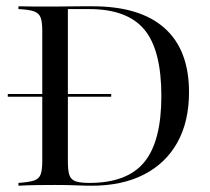

<svg xmlns="http://www.w3.org/2000/svg" viewBox="-20 -591 669 611"><path d="M4.8 -283.1V-291.9H333.9V-283.1ZM38.7 0V-8.9Q72.6 -11.3 88.3 -16.5Q104 -21.8 109.3 -35.9Q114.5 -50 114.5 -78.2V-492.7Q114.5 -521 109.3 -535.1Q104 -549.2 88.3 -554.8Q72.6 -560.5 38.7 -562.1V-571Q62.1 -570.2 90.7 -570.2Q119.4 -570.2 155.6 -570.2Q175.8 -570.2 198.4 -570.6Q221 -571 241.5 -571Q262.1 -571 274.2 -571Q425.8 -571 503.6 -501.6Q581.5 -432.3 581.5 -297.6Q581.5 -204 544.4 -137.5Q507.3 -71 437.9 -35.5Q368.5 0 271.8 0Q251.6 0 222.6 -1.2Q193.5 -2.4 155.6 -2.4Q128.2 -2.4 97.2 -2Q66.1 -1.6 38.7 0ZM264.5 -8.9Q384.7 -8.9 439.1 -75Q493.5 -141.1 493.5 -285.5Q493.5 -432.3 439.1 -497.2Q384.7 -562.1 263.7 -562.1H196V-76.6Q196 -48.4 200.8 -33.9Q205.6 -19.4 220.6 -14.1Q235.5 -8.9 264.5 -8.9Z"/></svg>

Font: Playfair 144pt
Style: Regular
Weight: 400
Designer: Claus Eggers Sørensen
Foundry: Claus Eggers Sørensen
Version: Version 2.001;gftools[0.9.30]